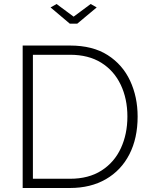

<svg xmlns="http://www.w3.org/2000/svg" viewBox="-20 -937 753 957"><path d="M93 0V-710H329Q442 -710 516.5 -662.5Q591 -615 628.5 -534.5Q666 -454 666 -356Q666 -248 625 -168Q584 -88 508 -44Q432 0 329 0ZM615 -356Q615 -445 581.5 -515Q548 -585 484.5 -624.5Q421 -664 329 -664H144V-46H329Q422 -46 486 -87Q550 -128 582.5 -198.5Q615 -269 615 -356ZM262 -917 347 -854 432 -917 462 -900 365 -819H328L232 -900Z"/></svg>

Font: Raleway Thin Light
Style: Regular
Weight: 300
Version: Version 4.026